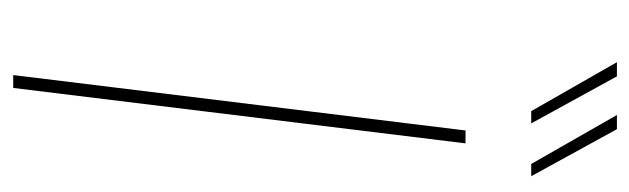

<svg xmlns="http://www.w3.org/2000/svg" viewBox="-360 -618 977 298"><g transform="rotate(90 129.0 -468.5)"><path d="M182 -702H202L116 0H96ZM98 -937 171 -804H152L76 -937ZM180 -937 253 -804H234L158 -937Z"/></g></svg>

Font: Josefin Sans Thin Thin
Style: Italic
Weight: 250
Italic angle: -7°
Version: Version 2.000